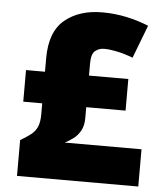

<svg xmlns="http://www.w3.org/2000/svg" viewBox="-52 -771 690 817"><g transform="rotate(5 293.0 -362.5)"><path d="M353 -725Q406 -725 457 -714Q508 -703 551 -685L497 -544Q460 -558 428.5 -564.5Q397 -571 374 -571Q351 -571 335 -557.5Q319 -544 319 -504V-452H487V-317H319V-270Q319 -238 307 -216.5Q295 -195 277 -181.5Q259 -168 241 -159H569V0H51V-153Q78 -169 95.5 -182.5Q113 -196 122 -216Q131 -236 131 -269V-317H50V-452H131V-510Q131 -623 192.5 -674Q254 -725 353 -725Z"/></g></svg>

Font: Noto Sans Gujarati UI Black
Style: Regular
Weight: 900
Designer: Jelle Bosma - Monotype Design Team, Universal Thirst
Foundry: Monotype Imaging Inc.
Version: Version 2.106; ttfautohint (v1.8.4.7-5d5b)